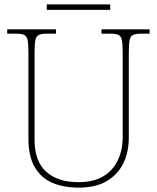

<svg xmlns="http://www.w3.org/2000/svg" viewBox="-20 -848 719 878"><path d="M340 10Q271 10 219.5 -12Q168 -34 139 -83.5Q110 -133 110 -214V-606Q110 -645 106.5 -663.5Q103 -682 91 -688Q79 -694 54 -694H13V-714H236V-694H194Q169 -694 157 -688Q145 -682 141.5 -663.5Q138 -645 138 -606V-210Q138 -110 191.5 -62.5Q245 -15 338 -15Q409 -15 453.5 -42.5Q498 -70 519.5 -116.5Q541 -163 541 -219V-606Q541 -645 537.5 -663.5Q534 -682 522 -688Q510 -694 485 -694H444V-714H664V-694H625Q600 -694 588 -688Q576 -682 572.5 -663.5Q569 -645 569 -606V-218Q569 -153 544 -101.5Q519 -50 468.5 -20Q418 10 340 10ZM194 -803V-828H484V-803Z"/></svg>

Font: Noto Serif Thin
Style: Regular
Weight: 100
Designer: Monotype Design Team
Foundry: Monotype Imaging Inc.
Version: Version 2.015